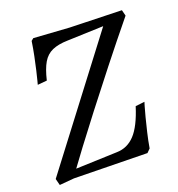

<svg xmlns="http://www.w3.org/2000/svg" viewBox="-120 -748 789 850"><g transform="rotate(-20 274.0 -322.5)"><path d="M431 3 87 -3 18 3 10 -28 439 -592 269 -586Q225 -585 196.5 -572.5Q168 -560 151 -531Q134 -502 122 -451L78 -447Q78 -447 82.5 -464Q87 -481 93.5 -509Q100 -537 107 -571Q114 -605 119 -639L130 -648L297 -637L541 -630L548 -602Q471 -508 400.5 -418.5Q330 -329 271 -252.5Q212 -176 170.5 -120.5Q129 -65 111 -40L305 -47Q355 -48 390.5 -86Q426 -124 453 -210L496 -215Q496 -215 490.5 -197Q485 -179 477.5 -149.5Q470 -120 461.5 -84.5Q453 -49 447 -13Z"/></g></svg>

Font: Alegreya
Style: Italic
Weight: 400
Italic angle: -7°
Designer: Juan Pablo del Peral
Foundry: Huerta Tipografica
Version: Version 2.009